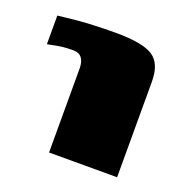

<svg xmlns="http://www.w3.org/2000/svg" viewBox="-75 -583 381 403"><g transform="rotate(20 116.0 -382.0)"><path d="M74 -240V-428Q74 -442 68 -450.5Q62 -459 48 -459Q36 -459 26 -458Q16 -457 -8 -452V-516Q32 -521 61.5 -522.5Q91 -524 119 -524Q180 -524 203 -509Q226 -494 226 -454V-240Z"/></g></svg>

Font: Genos Black
Style: Regular
Weight: 900
Designer: Robert E. Leuschke
Foundry: Robert E. Leuschke
Version: Version 1.010